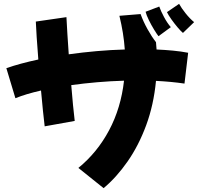

<svg xmlns="http://www.w3.org/2000/svg" viewBox="-20 -891 1040 997"><path d="M930 -720Q920 -728 903 -748Q886 -768 870 -790.5Q854 -813 847 -828L910 -871Q922 -849 944 -821.5Q966 -794 988 -776ZM803 -703Q795 -713 780.5 -736.5Q766 -760 753 -786.5Q740 -813 736 -830L807 -857Q815 -834 831.5 -803Q848 -772 867 -750ZM387 -19Q485 -99 546.5 -214.5Q608 -330 624 -472Q555 -470 485 -464Q415 -458 350 -449Q354 -395 359 -346.5Q364 -298 368 -263L212 -235Q208 -267 203 -316Q198 -365 193 -421Q114 -403 60 -381L13 -537Q47 -549 89.5 -560.5Q132 -572 179 -582Q174 -645 170.5 -697.5Q167 -750 166 -779L325 -802Q329 -722 337 -609Q408 -619 482 -625.5Q556 -632 628 -634Q625 -677 618 -720.5Q611 -764 600 -809L710 -818Q724 -779 746 -739.5Q768 -700 790 -672Q792 -653 793 -634Q838 -632 879.5 -628Q921 -624 957 -617L938 -457Q870 -467 790 -471Q778 -346 739 -240.5Q700 -135 642.5 -52.5Q585 30 518 86Z"/></svg>

Font: Mochiy Pop One
Style: Regular
Weight: 400
Designer: FONTDASU
Foundry: FONTDASU / Google Inc. / Adobe
Version: Version 2.000